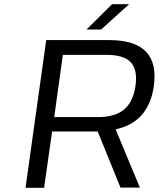

<svg xmlns="http://www.w3.org/2000/svg" viewBox="-20 -889 753 910"><path d="M551 0 443 -266H227L189 1H101L199 -699H498Q740 -699 709 -480Q684 -309 528 -276L643 0ZM237 -334H443Q525 -334 568 -370Q611 -406 622 -481Q633 -557 600.5 -593Q568 -629 485 -629H278ZM390 -749 511 -869H592L459 -749Z"/></svg>

Font: Fivo Sans Modern
Style: Italic
Weight: 400
Designer: Alexander Slobzheninov
Foundry: Alexander Slobzheninov
Version: 1.0